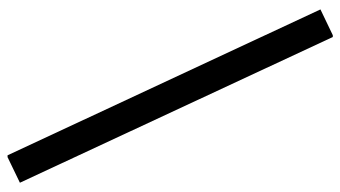

<svg xmlns="http://www.w3.org/2000/svg" viewBox="-219 -627 914 516"><g transform="rotate(-90 238.0 -369.0)"><path d="M396.5 68.4 4.9 -772.5 73.7 -805.7H78.6L470.7 35.2L401.4 68.4Z"/></g></svg>

Font: Nova Cut
Style: Book
Weight: 400
Version: Version 2.000